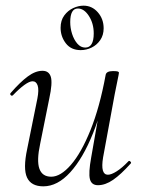

<svg xmlns="http://www.w3.org/2000/svg" viewBox="-20 -645 502 678"><path d="M133 13Q90 13 75.5 -18Q61 -49 76 -119L112 -297Q118 -328 113 -343Q108 -358 95 -358Q84 -358 66 -345Q48 -332 26 -309Q22 -305 18 -309Q14 -313 18 -317Q51 -355 78 -375Q105 -395 130 -395Q153 -395 159.5 -373.5Q166 -352 154 -297L122 -138Q109 -78 119 -49.5Q129 -21 161 -21Q194 -21 230.5 -63Q267 -105 299.5 -185.5Q332 -266 353 -380L364 -379Q344 -263 308.5 -174.5Q273 -86 228 -36.5Q183 13 133 13ZM326 9Q303 9 297.5 -12.5Q292 -34 302 -89L353 -380Q355 -394 379 -394Q392 -394 396 -392.5Q400 -391 400 -388Q400 -385 395 -361.5Q390 -338 385 -312L344 -89Q334 -28 361 -28Q373 -28 392 -40Q411 -52 433 -75Q436 -79 440.5 -74.5Q445 -70 441 -67Q407 -29 379.5 -10Q352 9 326 9ZM265 -468Q231 -468 212.5 -492Q194 -516 194 -547Q194 -573 207 -590.5Q220 -608 238.5 -616.5Q257 -625 275 -625Q305 -625 325.5 -601.5Q346 -578 346 -545Q346 -521 334 -503.5Q322 -486 303.5 -477Q285 -468 265 -468ZM281 -477Q311 -477 311 -527Q311 -562 294 -588.5Q277 -615 255 -615Q228 -615 228 -567Q228 -546 234.5 -525.5Q241 -505 253 -491Q265 -477 281 -477Z"/></svg>

Font: Cormorant Infant Light
Style: Italic
Weight: 300
Italic angle: -10°
Designer: Christian Thalmann (Catharsis Fonts)
Foundry: Catharsis Fonts
Version: Version 4.001